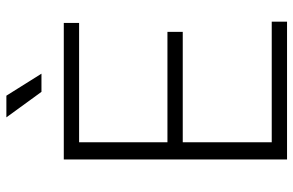

<svg xmlns="http://www.w3.org/2000/svg" viewBox="-179 -741 920 602"><g transform="rotate(-90 281.0 -440.0)"><path d="M282 -880H214L294 -770H351ZM82 -700V0H514V-48H136V-327H482V-375H136V-652H510V-700Z"/></g></svg>

Font: Space Text Light
Style: Regular
Weight: 300
Designer: Florian Karsten (Space Text), Colophon Foundry (Space Mono)
Foundry: Florian Karsten
Version: Version 1.003;PS 001.003;hotconv 1.0.88;makeotf.lib2.5.64775